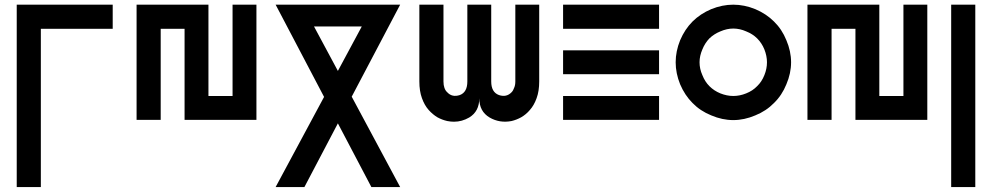

<svg xmlns="http://www.w3.org/2000/svg" viewBox="-20 -500 4138 801"><path d="M49.8 -480.5Q49.8 -291 49.8 280.3Q75.2 280.3 150.4 280.3Q150.4 115.2 150.4 -379.9Q224.6 -379.9 450.2 -379.9Q450.2 -405.3 450.2 -480.5Q349.6 -480.5 49.8 -480.5Z M650.4 0Q625 0 549.8 0Q549.8 -120.1 549.8 -480.5Q625 -480.5 849.6 -480.5Q849.6 -384.8 849.6 -99.6Q875 -99.6 950.2 -99.6Q950.2 -195.3 950.2 -480.5Q974.6 -480.5 1049.8 -480.5Q1049.8 -360.4 1049.8 0Q974.6 0 750 0Q750 -94.7 750 -379.9Q724.6 -379.9 650.4 -379.9Q650.4 -285.2 650.4 0Z M1649.4 -480.5Q1519.5 -480.5 1129.9 -480.5Q1192.4 -362.3 1332 -95.7Q1248 59.6 1129.9 280.3Q1159.2 280.3 1250 280.3Q1296.9 190.4 1389.6 14.6Q1453.1 134.8 1529.3 280.3Q1559.6 280.3 1649.4 280.3Q1588.9 167 1447.3 -96.7Q1533.2 -259.8 1649.4 -480.5ZM1389.6 -204.1Q1343.8 -290 1290 -389.6Q1339.8 -389.6 1489.3 -389.6Q1453.1 -323.2 1389.6 -204.1Z M1729.5 -480.5Q1729.5 -373 1729.5 -160.2Q1729.5 -120.1 1740.2 -90.8Q1751 -60.5 1768.6 -41Q1785.2 -22.5 1804.7 -10.7Q1824.2 0 1845.7 4.9Q1860.4 7.8 1874 7.8Q1907.2 7.8 1937.5 -9.8Q1979.5 -35.2 1979.5 -89.8Q1979.5 -35.2 2022.5 -9.8Q2064.5 14.6 2114.3 4.9Q2134.8 0 2154.3 -10.7Q2174.8 -22.5 2190.4 -41Q2208 -60.5 2218.8 -90.8Q2229.5 -120.1 2229.5 -160.2Q2229.5 -266.6 2229.5 -480.5Q2196.3 -480.5 2129.9 -480.5Q2129.9 -373 2129.9 -160.2Q2129.9 -144.5 2125 -133.8Q2121.1 -122.1 2114.3 -115.2Q2092.8 -92.8 2061.5 -103.5Q2029.3 -115.2 2029.3 -160.2Q2029.3 -266.6 2029.3 -480.5Q1996.1 -480.5 1929.7 -480.5Q1929.7 -373 1929.7 -160.2Q1929.7 -115.2 1898.4 -103.5Q1866.2 -92.8 1845.7 -115.2Q1837.9 -122.1 1834 -133.8Q1830.1 -144.5 1830.1 -160.2Q1830.1 -266.6 1830.1 -480.5Q1796.9 -480.5 1729.5 -480.5Z M2329.1 0Q2329.1 -25.4 2329.1 -99.6Q2429.7 -99.6 2729.5 -99.6Q2729.5 -75.2 2729.5 0Q2628.9 0 2329.1 0ZM2329.1 -190.4Q2429.7 -190.4 2729.5 -190.4Q2729.5 -214.8 2729.5 -290Q2628.9 -290 2329.1 -290Q2329.1 -264.6 2329.1 -190.4ZM2329.1 -379.9Q2329.1 -405.3 2329.1 -480.5Q2429.7 -480.5 2729.5 -480.5Q2729.5 -455.1 2729.5 -379.9Q2628.9 -379.9 2329.1 -379.9Z M3209 -70.3Q3176.8 -37.1 3130.9 -18.6Q3085 1 3039.1 1Q2993.2 1 2947.3 -18.6Q2901.4 -37.1 2869.1 -70.3Q2836.9 -102.5 2817.4 -148.4Q2798.8 -194.3 2798.8 -240.2Q2798.8 -286.1 2817.4 -332Q2836.9 -377.9 2869.1 -410.2Q2901.4 -442.4 2947.3 -461.9Q2993.2 -480.5 3039.1 -480.5Q3085 -480.5 3130.9 -461.9Q3176.8 -442.4 3209 -410.2Q3242.2 -377.9 3260.7 -332Q3280.3 -286.1 3280.3 -240.2Q3280.3 -194.3 3260.7 -148.4Q3242.2 -102.5 3209 -70.3ZM3179.7 -240.2Q3179.7 -266.6 3168.9 -293.9Q3158.2 -320.3 3138.7 -339.8Q3120.1 -358.4 3092.8 -369.1Q3066.4 -380.9 3039.1 -380.9Q3012.7 -380.9 2985.4 -369.1Q2959 -358.4 2939.5 -339.8Q2920.9 -320.3 2910.2 -293.9Q2898.4 -266.6 2898.4 -240.2Q2898.4 -212.9 2910.2 -186.5Q2920.9 -159.2 2939.5 -140.6Q2959 -121.1 2985.4 -110.4Q3012.7 -99.6 3039.1 -99.6Q3066.4 -99.6 3092.8 -110.4Q3120.1 -121.1 3138.7 -140.6Q3158.2 -159.2 3168.9 -186.5Q3179.7 -212.9 3179.7 -240.2Z M3449.2 0Q3423.8 0 3348.6 0Q3348.6 -120.1 3348.6 -480.5Q3423.8 -480.5 3648.4 -480.5Q3648.4 -384.8 3648.4 -99.6Q3673.8 -99.6 3749 -99.6Q3749 -195.3 3749 -480.5Q3773.4 -480.5 3848.6 -480.5Q3848.6 -360.4 3848.6 0Q3773.4 0 3548.8 0Q3548.8 -94.7 3548.8 -379.9Q3523.4 -379.9 3449.2 -379.9Q3449.2 -285.2 3449.2 0Z M3948.2 -480.5Q3948.2 -290 3948.2 280.3Q3973.6 280.3 4048.8 280.3Q4048.8 89.8 4048.8 -480.5Q4023.4 -480.5 3948.2 -480.5Z"/></svg>

Font: Alibu-Mazigh Belkasim 1
Style: Bold
Weight: 400
Designer: Mazigh Moubarik Belkasim
Version: Version 1.0